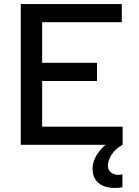

<svg xmlns="http://www.w3.org/2000/svg" viewBox="-20 -718 690 952"><path d="M83 0V-698H584V-608H189V-406.5H461V-316.5H189V-90H588V0ZM587 210.5Q579.5 212 571.5 213Q563.5 214 550.5 214Q497 214 468 188.8Q439 163.5 439 119.5Q439 87 455 58.5Q471 30 495.5 7Q520 -16 545 -30L588 0Q553.5 18 534.2 47.5Q515 77 515 104Q515 126 530.8 137.5Q546.5 149 565.5 149Q571.5 149 576.2 148.2Q581 147.5 587 146.5Z"/></svg>

Font: Azeret Mono Thin
Style: Regular
Weight: 100
Designer: Martin Vácha
Foundry: Displaay
Version: Version 1.002